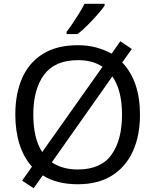

<svg xmlns="http://www.w3.org/2000/svg" viewBox="-20 -964 821 1015"><path d="M720 -358Q720 -247 682.5 -164.5Q645 -82 572 -36Q499 10 391 10Q279 10 206 -37L158 31L97 -9L149 -83Q105 -132 83 -202Q61 -272 61 -359Q61 -469 97 -551Q133 -633 206.5 -679Q280 -725 392 -725Q444 -725 488.5 -713Q533 -701 570 -680L616 -746L677 -705L626 -634Q720 -535 720 -358ZM156 -358Q156 -297 167.5 -247Q179 -197 203 -160L522 -611Q470 -646 392 -646Q271 -646 213.5 -569.5Q156 -493 156 -358ZM625 -358Q625 -487 574 -560L254 -106Q280 -88 314.5 -78Q349 -68 391 -68Q513 -68 569 -145.5Q625 -223 625 -358ZM533 -944V-934Q521 -916 496 -887.5Q471 -859 442.5 -830.5Q414 -802 390 -784H332V-796Q347 -815 364.5 -841Q382 -867 399 -894.5Q416 -922 427 -944Z"/></svg>

Font: Noto IKEA Latin
Style: Regular
Weight: 400
Designer: Monotype Design Team
Foundry: Monotype Imaging Inc.
Version: Version 1.0